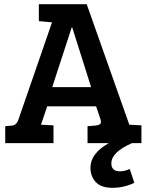

<svg xmlns="http://www.w3.org/2000/svg" viewBox="-20 -685 702 919"><path d="M68 -112 229 -578 166 -584V-665H395L599 -88H600L657 -85V0H612Q513 43 513 97Q513 135 554 135Q576 135 601 124L623 190Q573 214 518.5 214Q464 214 438.5 186.5Q413 159 413 118Q413 49 501 0H399V-81L437 -84Q454 -86 460 -92Q466 -98 461 -114L440 -176H206L176 -88L236 -85V0H5V-81L38 -84Q59 -86 68 -112ZM323 -553 230 -268H416L326 -553Z"/></svg>

Font: Bree Serif
Style: Regular
Weight: 400
Designer: Veronika Burian, Jos Scaglione
Foundry: TypeTogether
Version: Version 1.002